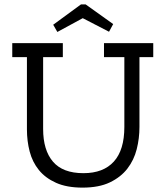

<svg xmlns="http://www.w3.org/2000/svg" viewBox="-20 -847 757 877"><path d="M617 -586V-267Q617 -215 604.5 -165.5Q592 -116 562 -77Q532 -38 482 -14Q432 10 357 10Q285 10 236 -12Q187 -34 157.5 -70.5Q128 -107 115.5 -155Q103 -203 103 -256V-586H36V-650H267V-586H177V-258Q177 -161 222 -108.5Q267 -56 361 -56Q452 -56 500 -109Q548 -162 548 -267V-586H455V-650H680V-586ZM478 -702 358 -764 242 -701 223 -734 350 -827H371L497 -737Z"/></svg>

Font: Zilla Slab Regular
Style: Regular
Weight: 400
Designer: Typotheque.com
Foundry: Typotheque type foundry
Version: Version 1.0; 2017